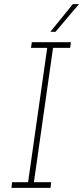

<svg xmlns="http://www.w3.org/2000/svg" viewBox="-20 -903 400 923"><path d="M38 -27H115L207 -673H129L133 -700H321L317 -673H235L143 -27H226L223 0H35ZM222 -750Q249 -783 276 -816.5Q303 -850 330 -883H360Q329 -848 303 -816.5Q277 -785 247 -750Z"/></svg>

Font: Josefin Slab Light
Style: Italic
Weight: 300
Italic angle: -12°
Designer: Santiago Orozco
Foundry: Typemade
Version: Version 2.000